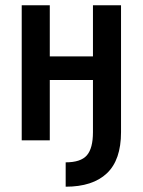

<svg xmlns="http://www.w3.org/2000/svg" viewBox="-20 -546 540 725"><path d="M437 -526V-47Q437 58 383.5 108.5Q330 159 228 159V67Q285 67 308 40.5Q331 14 331 -47V-244H168V-16H62V-526H168V-333H331V-526Z"/></svg>

Font: D2Coding ligature
Style: Bold
Weight: 700
Monospace: yes
Designer: Yong-Rak Park; Jeong-Hwan Yoon; Sang-Min Lee;
Foundry: NHN Corporation
Version: Version 1.3.2; Build 20180524